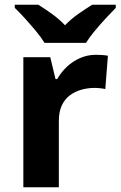

<svg xmlns="http://www.w3.org/2000/svg" viewBox="-20 -837 506 806"><path d="M383 -607Q394 -607 409 -606Q424 -605 433 -603L422 -463Q415 -465 401.5 -466.5Q388 -468 378 -468Q349 -468 322 -460.5Q295 -453 273.5 -437Q252 -421 239.5 -394.5Q227 -368 227 -329V-51H78V-597H191L213 -505H220Q236 -533 260 -556Q284 -579 315.5 -593Q347 -607 383 -607ZM167 -657Q153 -680 130.5 -707Q108 -734 84.5 -760Q61 -786 42 -804V-817H141Q167 -801 197 -779.5Q227 -758 253 -731Q279 -758 310 -779.5Q341 -801 367 -817H466V-804Q448 -786 424 -760Q400 -734 377.5 -707Q355 -680 341 -657Z"/></svg>

Font: Noto Sans Tamil UI
Style: Regular
Weight: 400
Designer: Jelle Bosma - Monotype Design Team
Foundry: Monotype Imaging Inc.
Version: Version 2.004